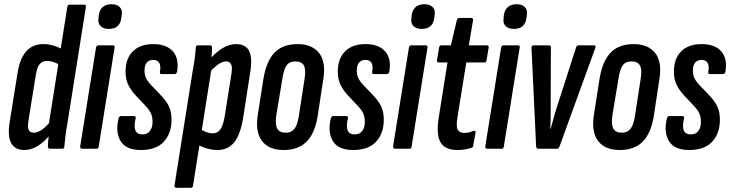

<svg xmlns="http://www.w3.org/2000/svg" viewBox="-20 -705 3464 910"><path d="M95 6Q51 6 33 -27Q15 -60 26 -128L63 -358Q74 -428 104.5 -462Q135 -496 185 -496Q210 -496 233.5 -489Q257 -482 279 -469L267 -395Q249 -406 234 -411Q219 -416 204 -416Q189 -416 178.5 -410Q168 -404 161 -389.5Q154 -375 150 -351L115 -134Q110 -103 116 -89.5Q122 -76 140 -76Q158 -76 179 -90.5Q200 -105 220 -131L224 -74Q191 -33 159.5 -13.5Q128 6 95 6ZM217 0Q207 0 207 -11Q207 -30 210.5 -56Q214 -82 216 -99L211 -114L299 -672Q301 -683 310 -683H378Q389 -683 387 -672L300 -123Q293 -85 290 -57.5Q287 -30 285 -11Q285 0 275 0Z M370 0Q359 0 360 -11L435 -479Q437 -490 446 -490H514Q519 -490 522 -487.5Q525 -485 523 -479L448 -11Q447 0 438 0ZM496 -568Q470 -568 456.5 -581.5Q443 -595 447 -620L448 -633Q452 -659 467.5 -672Q483 -685 508 -685Q534 -685 547.5 -671.5Q561 -658 557 -633L555 -620Q552 -594 537 -581Q522 -568 496 -568Z M648 6Q577 6 551.5 -36.5Q526 -79 542 -144Q545 -155 554 -155H613Q619 -155 622 -152Q625 -149 623 -144Q614 -107 621.5 -87.5Q629 -68 656 -68Q678 -68 690.5 -84Q703 -100 703 -127Q703 -151 695.5 -167.5Q688 -184 669 -204L621 -255Q600 -278 587.5 -304Q575 -330 575 -365Q575 -427 609.5 -461.5Q644 -496 706 -496Q769 -496 799.5 -461.5Q830 -427 819 -364Q816 -354 808 -354H746Q736 -354 738 -364Q743 -392 735 -406.5Q727 -421 706 -421Q686 -421 675.5 -408Q665 -395 665 -371Q665 -352 671 -337.5Q677 -323 694 -304L741 -255Q768 -227 780.5 -201Q793 -175 793 -137Q793 -73 756.5 -33.5Q720 6 648 6Z M1010 6Q987 6 961 -1.5Q935 -9 915 -21L927 -95Q942 -85 957.5 -79Q973 -73 988 -73Q1011 -73 1024 -91Q1037 -109 1045 -153L1077 -356Q1082 -386 1075.5 -400Q1069 -414 1052 -414Q1034 -414 1012.5 -398.5Q991 -383 969 -358L968 -417Q1001 -456 1033.5 -476Q1066 -496 1099 -496Q1144 -496 1160.5 -464Q1177 -432 1166 -363L1133 -150Q1120 -68 1090.5 -31Q1061 6 1010 6ZM817 185Q806 185 807 174L893 -367Q901 -410 904 -436Q907 -462 908 -479Q908 -490 918 -490H976Q985 -490 985 -479Q985 -461 982.5 -435Q980 -409 977 -392L982 -377L895 174Q894 185 885 185Z M1324 6Q1255 6 1222 -36.5Q1189 -79 1202 -162L1229 -334Q1243 -417 1282 -456.5Q1321 -496 1390 -496Q1459 -496 1492.5 -453.5Q1526 -411 1512 -328L1486 -157Q1473 -74 1433.5 -34Q1394 6 1324 6ZM1334 -76Q1361 -76 1375.5 -94.5Q1390 -113 1397 -159L1423 -328Q1431 -374 1420.5 -394Q1410 -414 1380 -414Q1352 -414 1338.5 -395.5Q1325 -377 1318 -330L1290 -162Q1283 -117 1293.5 -96.5Q1304 -76 1334 -76Z M1654 6Q1583 6 1557.5 -36.5Q1532 -79 1548 -144Q1551 -155 1560 -155H1619Q1625 -155 1628 -152Q1631 -149 1629 -144Q1620 -107 1627.5 -87.5Q1635 -68 1662 -68Q1684 -68 1696.5 -84Q1709 -100 1709 -127Q1709 -151 1701.5 -167.5Q1694 -184 1675 -204L1627 -255Q1606 -278 1593.5 -304Q1581 -330 1581 -365Q1581 -427 1615.5 -461.5Q1650 -496 1712 -496Q1775 -496 1805.5 -461.5Q1836 -427 1825 -364Q1822 -354 1814 -354H1752Q1742 -354 1744 -364Q1749 -392 1741 -406.5Q1733 -421 1712 -421Q1692 -421 1681.5 -408Q1671 -395 1671 -371Q1671 -352 1677 -337.5Q1683 -323 1700 -304L1747 -255Q1774 -227 1786.5 -201Q1799 -175 1799 -137Q1799 -73 1762.5 -33.5Q1726 6 1654 6Z M1853 0Q1842 0 1843 -11L1918 -479Q1920 -490 1929 -490H1997Q2002 -490 2005 -487.5Q2008 -485 2006 -479L1931 -11Q1930 0 1921 0ZM1979 -568Q1953 -568 1939.5 -581.5Q1926 -595 1930 -620L1931 -633Q1935 -659 1950.5 -672Q1966 -685 1991 -685Q2017 -685 2030.5 -671.5Q2044 -658 2040 -633L2038 -620Q2035 -594 2020 -581Q2005 -568 1979 -568Z M2149 6Q2090 6 2068.5 -29.5Q2047 -65 2059 -145L2101 -409H2060Q2049 -409 2051 -419L2061 -479Q2063 -490 2071 -490H2117L2145 -609Q2149 -620 2156 -620H2212Q2224 -620 2222 -609L2202 -490H2287Q2298 -490 2296 -479L2286 -419Q2285 -409 2276 -409H2190L2148 -148Q2141 -106 2149.5 -90.5Q2158 -75 2180 -75Q2194 -75 2204.5 -78Q2215 -81 2225 -85Q2229 -87 2232 -84Q2235 -81 2234 -76L2223 -16Q2223 -7 2214 -4Q2201 0 2184 3Q2167 6 2149 6Z M2290 0Q2279 0 2280 -11L2355 -479Q2357 -490 2366 -490H2434Q2439 -490 2442 -487.5Q2445 -485 2443 -479L2368 -11Q2367 0 2358 0ZM2416 -568Q2390 -568 2376.5 -581.5Q2363 -595 2367 -620L2368 -633Q2372 -659 2387.5 -672Q2403 -685 2428 -685Q2454 -685 2467.5 -671.5Q2481 -658 2477 -633L2475 -620Q2472 -594 2457 -581Q2442 -568 2416 -568Z M2532 0Q2522 0 2521 -11L2499 -479Q2499 -490 2510 -490H2581Q2592 -490 2591 -479L2590 -223Q2590 -190 2590 -159.5Q2590 -129 2588 -95H2590Q2599 -128 2608 -159.5Q2617 -191 2628 -224L2710 -479Q2713 -490 2722 -490H2795Q2806 -490 2802 -479L2632 -11Q2628 0 2621 0Z M2917 6Q2848 6 2815 -36.5Q2782 -79 2795 -162L2822 -334Q2836 -417 2875 -456.5Q2914 -496 2983 -496Q3052 -496 3085.5 -453.5Q3119 -411 3105 -328L3079 -157Q3066 -74 3026.5 -34Q2987 6 2917 6ZM2927 -76Q2954 -76 2968.5 -94.5Q2983 -113 2990 -159L3016 -328Q3024 -374 3013.5 -394Q3003 -414 2973 -414Q2945 -414 2931.5 -395.5Q2918 -377 2911 -330L2883 -162Q2876 -117 2886.5 -96.5Q2897 -76 2927 -76Z M3247 6Q3176 6 3150.5 -36.5Q3125 -79 3141 -144Q3144 -155 3153 -155H3212Q3218 -155 3221 -152Q3224 -149 3222 -144Q3213 -107 3220.5 -87.5Q3228 -68 3255 -68Q3277 -68 3289.5 -84Q3302 -100 3302 -127Q3302 -151 3294.5 -167.5Q3287 -184 3268 -204L3220 -255Q3199 -278 3186.5 -304Q3174 -330 3174 -365Q3174 -427 3208.5 -461.5Q3243 -496 3305 -496Q3368 -496 3398.5 -461.5Q3429 -427 3418 -364Q3415 -354 3407 -354H3345Q3335 -354 3337 -364Q3342 -392 3334 -406.5Q3326 -421 3305 -421Q3285 -421 3274.5 -408Q3264 -395 3264 -371Q3264 -352 3270 -337.5Q3276 -323 3293 -304L3340 -255Q3367 -227 3379.5 -201Q3392 -175 3392 -137Q3392 -73 3355.5 -33.5Q3319 6 3247 6Z"/></svg>

Font: Sofia Sans Extra Condensed SemiBold
Style: Italic
Weight: 600
Italic angle: -9°
Designer: Botio Nikoltchev, Ani Petrova
Foundry: lettersoup
Version: Version 4.101